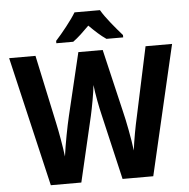

<svg xmlns="http://www.w3.org/2000/svg" viewBox="-61 -993 1036 1053"><g transform="rotate(-5 457.5 -466.5)"><path d="M528 -933H388C363 -891 309 -824 274 -786V-773H367C396 -794 424 -821 457 -854C490 -821 519 -794 550 -773H642V-786C606 -827 554 -888 528 -933ZM906 -714H760L679 -335C667 -283 652 -202 646 -150C638 -215 619 -314 605 -370L524 -714H390L308 -370C295 -316 276 -218 267 -150C261 -201 246 -286 235 -336L154 -714H9L176 0H344L428 -360C438 -404 453 -485 457 -527C462 -479 477 -401 487 -361L571 0H740Z"/></g></svg>

Font: Noto Sans Myanmar UI SemiCondensed
Style: Bold
Weight: 700
Width: 4
Designer: Monotype Design Team
Foundry: Monotype Imaging Inc.
Version: Version 2.103